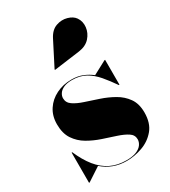

<svg xmlns="http://www.w3.org/2000/svg" viewBox="-185 -834 829 936"><g transform="rotate(-30 230.0 -366.0)"><path d="M35 10V-160H38.5Q62 -105.5 92 -68.2Q122 -31 160.5 -12.2Q199 6.5 249 6.5Q283.5 6.5 305 -2.5Q326.5 -11.5 336.5 -25.8Q346.5 -40 346.5 -55.5Q346.5 -80 324.5 -94.2Q302.5 -108.5 268 -119.8Q233.5 -131 194.5 -144Q155.5 -157 120.8 -177.2Q86 -197.5 64 -230.5Q42 -263.5 42 -315Q42 -362 64.8 -396.5Q87.5 -431 126.2 -450Q165 -469 212 -469Q246.5 -469 273.8 -458Q301 -447 323 -429.5L399 -470H402.5V-330H399Q372.5 -368.5 346.5 -399Q320.5 -429.5 288.5 -447.5Q256.5 -465.5 212.5 -465.5Q184 -465.5 166 -457.2Q148 -449 139.5 -436.2Q131 -423.5 131 -410Q131 -385 153.2 -369.8Q175.5 -354.5 210.8 -343Q246 -331.5 285.5 -318.2Q325 -305 360.2 -285Q395.5 -265 418 -233.2Q440.5 -201.5 440.5 -152Q440.5 -92.5 410.8 -57Q381 -21.5 336.8 -5.8Q292.5 10 249 10Q208 10 174.5 -2.8Q141 -15.5 114 -39.5L38.5 10ZM167 -549.5 165.5 -552 235 -688Q254 -725 284.8 -735.8Q315.5 -746.5 344.8 -738.2Q374 -730 387.5 -710.5Q404 -686.5 400.5 -655.2Q397 -624 374.8 -599.2Q352.5 -574.5 312.5 -569Z"/></g></svg>

Font: Bodoni Moda 48pt Black
Style: Regular
Weight: 900
Designer: Owen Earl
Foundry: indestructible type
Version: Version 2.004